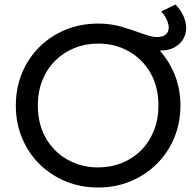

<svg xmlns="http://www.w3.org/2000/svg" viewBox="-20 -820 874 855"><path d="M417 15Q338.5 15 271.8 -12.8Q205 -40.5 155.2 -90Q105.5 -139.5 78 -206Q50.5 -272.5 50.5 -350Q50.5 -428 78 -494.5Q105.5 -561 155.2 -610.5Q205 -660 271.8 -687.5Q338.5 -715 417 -715Q495 -715 561.5 -687Q628 -659 678 -609Q728 -559 755.8 -492.8Q783.5 -426.5 783.5 -350Q783.5 -272.5 755.8 -206Q728 -139.5 678 -90Q628 -40.5 561.5 -12.8Q495 15 417 15ZM417 -74.5Q473.5 -74.5 522.2 -94Q571 -113.5 607.5 -149.8Q644 -186 664.8 -237Q685.5 -288 685.5 -350Q685.5 -433.5 649.8 -495.5Q614 -557.5 553 -591.8Q492 -626 417 -626Q360.5 -626 311.8 -606.2Q263 -586.5 226.2 -550.2Q189.5 -514 169 -463.2Q148.5 -412.5 148.5 -350Q148.5 -267 184.2 -205Q220 -143 281 -108.8Q342 -74.5 417 -74.5ZM694.5 -595Q668 -595 636.8 -605Q605.5 -615 570.5 -628.5Q535.5 -642 497 -652.2Q458.5 -662.5 417 -662.5L416.5 -715Q459 -715 498.2 -706Q537.5 -697 571.5 -685Q605.5 -673 632.5 -664Q659.5 -655 678 -655Q706 -655 718.8 -667Q731.5 -679 731.5 -698Q731.5 -710 724.2 -728.5Q717 -747 698 -769L761.5 -800Q785.5 -775.5 797.2 -748Q809 -720.5 809 -695.5Q809 -668 795.5 -645.2Q782 -622.5 756.5 -608.8Q731 -595 694.5 -595Z"/></svg>

Font: Geologica Thin Roman Light
Style: Regular
Weight: 300
Version: Version 1.010;gftools[0.9.28]